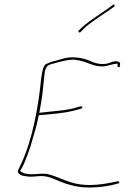

<svg xmlns="http://www.w3.org/2000/svg" viewBox="-20 -848 593 863"><path d="M62 -84C56 -73 68 -61 84 -58L101 -55C115 -53 136 -54 153 -56C184 -59 208 -50 229 -41C260 -27 296 -14 337 -8C388 -1 454 -8 499 -20L512 -24H513C514 -24 515 -25 515 -25C518 -31 516 -33 508 -33C462 -23 399 -11 342 -19C282 -27 239 -56 192 -66C158 -72 111 -55 79 -74L70 -79L83 -102C95 -127 106 -157 117 -190C128 -230 144 -277 152 -319L154 -330L210 -335C261 -340 294 -345 328 -355L345 -360H346C346 -360 348 -361 348 -362C352 -368 350 -369 349 -369C347 -370 345 -370 341 -370L327 -366C290 -354 260 -352 212 -347L157 -341L159 -354C161 -366 163 -376 165 -388C174 -439 175 -480 182 -529V-530C184 -537 188 -544 191 -549V-550C196 -554 201 -556 207 -558V-560H211C241 -567 275 -580 316 -580H317V-579C373 -574 395 -546 448 -550C466 -552 483 -560 506 -562L508 -563V-561C508 -553 508 -548 510 -547C516 -545 517 -546 518 -548C519 -551 520 -558 520 -562C519 -574 495 -576 476 -567V-566H475C444 -554 409 -563 390 -572C371 -581 346 -588 319 -590C294 -592 275 -588 255 -582C227 -574 207 -570 187 -560C181 -557 176 -550 171 -530C169 -516 165 -500 164 -486C153 -372 126 -217 72 -105ZM170 -530H171ZM334 -711C329 -706 337 -698 342 -704L357 -719C381 -743 415 -764 444 -784C462 -796 473 -804 482 -810L494 -819C494 -819 495 -819 495 -820C496 -825 494 -827 493 -828C491 -828 489 -827 487 -826C446 -793 386 -760 350 -726ZM482 -810H483ZM499 -20Z"/></svg>

Font: Stray Cat
Style: HlObl
Weight: 100
Version: Version 1.0